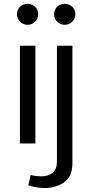

<svg xmlns="http://www.w3.org/2000/svg" viewBox="-20 -742 498 993"><path d="M67.9 -668.5Q67.9 -691.4 83.5 -706.8Q99.1 -722.2 122.6 -722.2Q146 -722.2 161.9 -706.8Q177.7 -691.4 177.7 -668.5Q177.7 -646 161.9 -629.9Q146 -613.8 122.6 -613.8Q99.1 -613.8 83.5 -629.9Q67.9 -646 67.9 -668.5ZM83 -505.4H163.1V0H83ZM259.8 -668.5Q259.8 -691.4 275.4 -706.8Q291 -722.2 314.5 -722.2Q337.9 -722.2 353.8 -706.8Q369.6 -691.4 369.6 -668.5Q369.6 -646 353.8 -629.9Q337.9 -613.8 314.5 -613.8Q291 -613.8 275.4 -629.9Q259.8 -646 259.8 -668.5ZM126.5 216.8 138.2 163.6Q147.9 165.5 163.1 167.7Q178.2 169.9 192.9 169.9Q231.4 169.9 252.9 151.4Q274.4 132.8 274.4 94.2V-505.4H354.5V102.5Q354.5 170.4 312.5 200.4Q270.5 230.5 210.4 230.5Q189 230.5 167.5 226.6Q146 222.7 126.5 216.8Z"/></svg>

Font: Estedad-FD Regular
Style: FD-Regular
Weight: 400
Designer: Amin Abedi
Version: Version 7.3